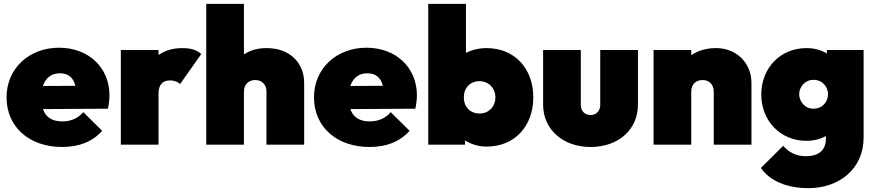

<svg xmlns="http://www.w3.org/2000/svg" viewBox="-20 -752 4555 998"><path d="M303 12C392 12 461 -16 511 -72L413 -169C384 -136 349 -121 303 -121C252 -121 218 -142 203 -185L541 -187C547 -216 549 -237 549 -257C549 -401 440 -504 287 -504C130 -504 14 -395 14 -246C14 -93 131 12 303 12ZM203 -305C217 -347 247 -371 291 -371C334 -371 361 -350 372 -306Z M608 0H804V-266C804 -310 824 -334 864 -334C888 -334 906 -325 916 -315L1026 -471C1006 -491 973 -502 928 -502C879 -502 838 -490 804 -466V-492H608Z M1365 -276V0H1561V-321C1561 -426 1486 -502 1366 -502C1320 -502 1280 -491 1248 -469V-732H1052V0H1248V-276C1248 -314 1273 -336 1307 -336C1340 -336 1365 -314 1365 -276Z M1901 12C1990 12 2059 -16 2109 -72L2011 -169C1982 -136 1947 -121 1901 -121C1850 -121 1816 -142 1801 -185L2139 -187C2145 -216 2147 -237 2147 -257C2147 -401 2038 -504 1885 -504C1728 -504 1612 -395 1612 -246C1612 -93 1729 12 1901 12ZM1801 -305C1815 -347 1845 -371 1889 -371C1932 -371 1959 -350 1970 -306Z M2509 10C2655 10 2752 -96 2752 -246C2752 -396 2655 -502 2509 -502C2470 -502 2433 -493 2402 -477V-732H2206V0H2397V-22C2429 -2 2468 10 2509 10ZM2391 -246C2391 -295 2424 -330 2472 -330C2520 -330 2555 -294 2555 -246C2555 -197 2520 -162 2473 -162C2424 -162 2391 -196 2391 -246Z M3050 12C3194 12 3296 -78 3296 -208V-492H3100V-206C3100 -175 3078 -154 3050 -154C3020 -154 2999 -175 2999 -206V-492H2803V-208C2803 -79 2906 12 3050 12Z M3690 -276V0H3886V-321C3886 -426 3807 -502 3702 -502C3652 -502 3607 -489 3573 -465V-492H3377V0H3573V-276C3573 -314 3598 -336 3632 -336C3665 -336 3690 -314 3690 -276Z M4181 226C4345 226 4469 124 4469 -38V-492H4278V-474C4249 -492 4212 -502 4172 -502C4034 -502 3937 -396 3937 -261C3937 -126 4034 -20 4172 -20C4210 -20 4245 -29 4273 -45V-30C4273 29 4234 60 4170 60C4117 60 4082 40 4051 6L3935 121C3981 188 4070 226 4181 226ZM4134 -262C4134 -298 4162 -337 4209 -337C4256 -337 4284 -299 4284 -262C4284 -224 4256 -187 4208 -187C4162 -187 4134 -227 4134 -262Z"/></svg>

Font: MV Cash Black
Style: Regular
Weight: 900
Designer: Rodrigo Fuenzalida
Foundry: fragTYPE
Version: Version 1.100;Glyphs 3.1.2 (3151)